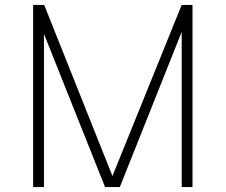

<svg xmlns="http://www.w3.org/2000/svg" viewBox="-20 -762 919 782"><path d="M115 -742H160L438 -45L720 -742H764V0H720V-632L468 0H408L159 -624V0H115Z"/></svg>

Font: Morrison Thin
Style: Regular
Weight: 100
Designer: Pablo Impallari, Rodrigo Fuenzalida (Modified by Dan O. Williams)
Version: Version 0.03;June 6, 2019;FontCreator 11.5.0.2425 64-bit; tt